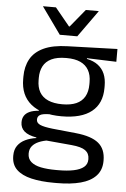

<svg xmlns="http://www.w3.org/2000/svg" viewBox="-59 -726 629 957"><g transform="rotate(5 256.0 -248.0)"><path d="M256 -146Q156.5 -146 103.2 -189.5Q50 -233 50 -314V-326.5Q50 -377 70.8 -414.5Q91.5 -452 137 -473.2Q182.5 -494.5 256 -496.5L505 -504.5V-440.5L358 -445.5L357.5 -442Q392 -435 414 -418Q436 -401 446.8 -375.5Q457.5 -350 457.5 -316V-305Q457.5 -227.5 406.5 -186.8Q355.5 -146 256 -146ZM252.5 123H264Q309 123 341.2 116.2Q373.5 109.5 391 95Q408.5 80.5 408.5 56.5V54.5Q408.5 26.5 388.2 11.8Q368 -3 319 -7.5L181 -20L204 -21Q176 -17 154.8 -8Q133.5 1 121.5 15.8Q109.5 30.5 109.5 52.5V53.5Q109.5 79 127 94.5Q144.5 110 176.5 116.5Q208.5 123 252.5 123ZM248 187.5Q182 187.5 134.2 176.2Q86.5 165 60.2 139.8Q34 114.5 34 72V70Q34 40 48.2 20Q62.5 0 86.8 -11.5Q111 -23 141 -27L140.5 -30Q99.5 -37 80 -54.2Q60.5 -71.5 60.5 -99V-99.5Q60.5 -118.5 69.2 -132Q78 -145.5 95.8 -153.5Q113.5 -161.5 141 -163.5V-173.5L234 -150L196 -151Q162 -150.5 149 -142.8Q136 -135 136 -119.5V-119Q136 -102.5 154.5 -94Q173 -85.5 217.5 -80.5L336 -68.5Q413.5 -60.5 449 -31.2Q484.5 -2 484.5 55V57.5Q484.5 103 457.5 132Q430.5 161 381 174.2Q331.5 187.5 262.5 187.5ZM255 -206Q297 -206 324.8 -218.2Q352.5 -230.5 366.8 -255.2Q381 -280 381 -316V-328Q381 -363 367.2 -387.5Q353.5 -412 326 -424.8Q298.5 -437.5 257 -437.5H254Q209 -437.5 180.8 -423.8Q152.5 -410 139.8 -385.2Q127 -360.5 127 -327.5V-316Q127 -280 141.2 -255.5Q155.5 -231 184 -218.5Q212.5 -206 255 -206ZM212.5 -550 117 -683.5V-684.5H181.5L254.5 -595.5H258L331 -684.5H395.5V-683.5L300 -550Z"/></g></svg>

Font: Anek Latin
Style: Regular
Weight: 400
Designer: Yesha Goshar
Foundry: Ek Type
Version: Version 1.003